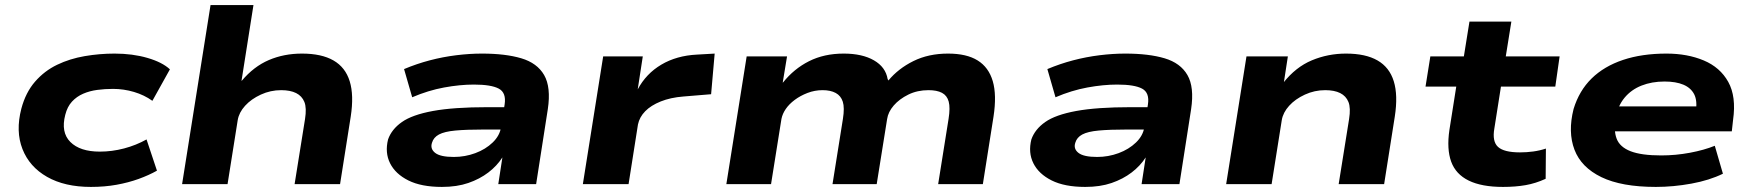

<svg xmlns="http://www.w3.org/2000/svg" viewBox="-20 -725 6894 756"><path d="M338 11Q235 11 165.5 -28.5Q96 -68 68.5 -138Q41 -208 64 -297Q81 -361 118 -403.5Q155 -446 205 -470Q255 -494 313.5 -504Q372 -514 431 -514Q502 -514 560.5 -497Q619 -480 649 -452L580 -328Q548 -351 507.5 -363Q467 -375 425 -375Q393 -375 363 -371Q333 -367 307.5 -356Q282 -345 263.5 -325Q245 -305 237 -273Q219 -204 257 -166Q295 -128 373 -128Q421 -128 468.5 -140.5Q516 -153 557 -176L598 -53Q566 -35 526 -20.5Q486 -6 439 2.5Q392 11 338 11Z M697 0 809 -705H978L931 -407H932Q979 -463 1038.5 -488.5Q1098 -514 1169 -514Q1246 -514 1293 -487Q1340 -460 1357 -405Q1374 -350 1361 -266L1319 0H1140L1181 -256Q1188 -300 1178.5 -323.5Q1169 -347 1146 -358.5Q1123 -370 1087 -370Q1045 -370 1007 -352.5Q969 -335 945 -308.5Q921 -282 916 -252L876 0Z M1720 11Q1639 11 1588 -14.5Q1537 -40 1516 -82Q1495 -124 1508 -176Q1522 -216 1562.5 -244.5Q1603 -273 1684.5 -288Q1766 -303 1900 -303H1994L1981 -215H1885Q1816 -215 1773 -211Q1730 -207 1708.5 -195.5Q1687 -184 1681 -163Q1673 -139 1693.5 -123Q1714 -107 1767 -107Q1811 -107 1851.5 -122Q1892 -137 1920 -164Q1948 -191 1953 -225L1967 -314Q1974 -360 1944 -376Q1914 -392 1846 -392Q1791 -392 1728.5 -380.5Q1666 -369 1603 -342L1571 -453Q1621 -474 1672.5 -487.5Q1724 -501 1776.5 -507.5Q1829 -514 1878 -514Q1970 -514 2032.5 -495.5Q2095 -477 2122.5 -429.5Q2150 -382 2137 -295L2091 0H1942L1958 -104V-105Q1937 -72 1903 -46Q1869 -20 1824 -4.5Q1779 11 1720 11Z M2275 0 2355 -503H2511L2491 -373Q2524 -435 2584 -470.5Q2644 -506 2724 -510L2794 -514L2780 -354L2671 -345Q2620 -341 2581.5 -325.5Q2543 -310 2520.5 -287Q2498 -264 2492 -235L2455 0Z M2840 0 2920 -503H3079L3062 -400H3063Q3106 -454 3165.5 -484Q3225 -514 3302 -514Q3375 -514 3421 -487.5Q3467 -461 3475 -414L3478 -408Q3517 -455 3576.5 -484.5Q3636 -514 3713 -514Q3786 -514 3829.5 -487Q3873 -460 3889 -405.5Q3905 -351 3892 -266L3850 0H3674L3715 -257Q3722 -301 3715.5 -325Q3709 -349 3689 -359.5Q3669 -370 3636 -370Q3592 -370 3556.5 -352.5Q3521 -335 3499 -309.5Q3477 -284 3473 -256L3432 0H3258L3299 -257Q3306 -301 3298.5 -324.5Q3291 -348 3270.5 -359Q3250 -370 3219 -370Q3188 -370 3159.5 -359Q3131 -348 3109 -331.5Q3087 -315 3074 -296Q3061 -277 3057 -257L3016 0Z M4253 11Q4172 11 4121 -14.5Q4070 -40 4049 -82Q4028 -124 4041 -176Q4055 -216 4095.5 -244.5Q4136 -273 4217.5 -288Q4299 -303 4433 -303H4527L4514 -215H4418Q4349 -215 4306 -211Q4263 -207 4241.5 -195.5Q4220 -184 4214 -163Q4206 -139 4226.5 -123Q4247 -107 4300 -107Q4344 -107 4384.5 -122Q4425 -137 4453 -164Q4481 -191 4486 -225L4500 -314Q4507 -360 4477 -376Q4447 -392 4379 -392Q4324 -392 4261.5 -380.5Q4199 -369 4136 -342L4104 -453Q4154 -474 4205.5 -487.5Q4257 -501 4309.5 -507.5Q4362 -514 4411 -514Q4503 -514 4565.5 -495.5Q4628 -477 4655.5 -429.5Q4683 -382 4670 -295L4624 0H4475L4491 -104V-105Q4470 -72 4436 -46Q4402 -20 4357 -4.5Q4312 11 4253 11Z M4808 0 4888 -503H5051L5035 -399H5033Q5082 -461 5145.5 -487.5Q5209 -514 5280 -514Q5357 -514 5404 -487Q5451 -460 5468 -405Q5485 -350 5472 -266L5430 0H5251L5292 -256Q5299 -300 5289.5 -323.5Q5280 -347 5257 -358.5Q5234 -370 5198 -370Q5156 -370 5118 -352.5Q5080 -335 5056 -308.5Q5032 -282 5027 -252L4987 0Z M5898 11Q5814 11 5763 -14Q5712 -39 5694 -88.5Q5676 -138 5687 -213L5714 -384H5593L5612 -503H5744L5766 -640H5931L5909 -503H6121L6104 -384H5890L5864 -219Q5855 -168 5878.5 -146.5Q5902 -125 5965 -125Q5991 -125 6017 -128.5Q6043 -132 6067 -140L6066 -21Q6027 -3 5987 4Q5947 11 5898 11Z M6500 11Q6365 11 6285.5 -27.5Q6206 -66 6179.5 -135.5Q6153 -205 6176 -296Q6198 -368 6247 -416Q6296 -464 6370.5 -489Q6445 -514 6542 -514Q6624 -514 6688.5 -487Q6753 -460 6785 -402.5Q6817 -345 6804 -253L6799 -208H6306L6320 -306H6682L6657 -283Q6664 -328 6651 -353.5Q6638 -379 6608.5 -391.5Q6579 -404 6534 -404Q6484 -404 6443.5 -388Q6403 -372 6376.5 -340Q6350 -308 6341 -259L6342 -262Q6333 -212 6345.5 -179Q6358 -146 6400.5 -129.5Q6443 -113 6521 -113Q6578 -113 6634 -123.5Q6690 -134 6732 -151L6764 -41Q6711 -15 6640 -2Q6569 11 6500 11Z"/></svg>

Font: Nunito Sans 7pt Expanded ExtraBold
Style: Italic
Weight: 800
Width: 7
Italic angle: -9°
Designer: Vernon Adams
Foundry: Vernon Adams
Version: Version 3.101;gftools[0.9.27]